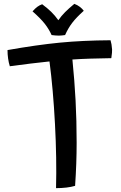

<svg xmlns="http://www.w3.org/2000/svg" viewBox="-20 -1001 628 997"><path d="M370 -36Q350 -30 324.5 -27Q299 -24 271 -24Q275 -177 265.5 -357Q256 -537 237 -682Q190 -677 139.5 -671Q89 -665 31 -657Q25 -676 22 -697.5Q19 -719 19 -741Q172 -768 290 -779.5Q408 -791 554 -792Q557 -782 559 -770.5Q561 -759 562 -744Q562 -736 561.5 -727Q561 -718 558 -699Q497 -698 448.5 -696.5Q400 -695 356 -692Q367 -583 372.5 -479Q378 -375 378 -259Q378 -207 376 -151Q374 -95 370 -36ZM149 -942Q162 -957 173.5 -965.5Q185 -974 199 -979Q227 -958 246 -939.5Q265 -921 283 -896Q298 -918 318 -938Q338 -958 366 -981Q382 -975 394.5 -965.5Q407 -956 415 -945Q377 -911 355.5 -883Q334 -855 318 -819Q311 -818 302 -817Q293 -816 285 -816Q276 -816 266 -817Q256 -818 248 -819Q234 -850 212.5 -877.5Q191 -905 149 -942Z"/></svg>

Font: Atma Medium
Style: Regular
Weight: 500
Designer: Gregori Vincens, Jeremie Hornus, Riccardo Olocco, Yoann Minet.
Foundry: black foundry
Version: Version 1.101;PS 1.100;hotconv 1.0.86;makeotf.lib2.5.63406